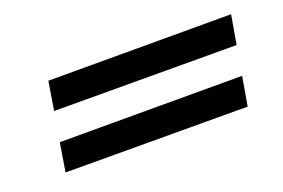

<svg xmlns="http://www.w3.org/2000/svg" viewBox="-46 -486 689 467"><g transform="rotate(-20 298.5 -252.5)"><path d="M86 -291 98 -365H571L558 -290ZM61 -141 73 -215H545L532 -140Z"/></g></svg>

Font: Von Book
Style: Italic
Weight: 400
Version: Version 4.000; ttfautohint (v1.8.4.7-5d5b)